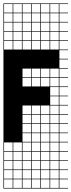

<svg xmlns="http://www.w3.org/2000/svg" viewBox="-20 -827 415 1115"><path d="M271.4 -803.6V-753.6H321.4V-803.6ZM271.4 -700H321.4V-750H271.4ZM3.6 -700H53.6V-750H3.6ZM217.9 -700H267.9V-750H217.9ZM57.1 -700H107.1V-750H57.1ZM110.7 -700H160.7V-750H110.7ZM164.3 -700H214.3V-750H164.3ZM164.3 -646.4H214.3V-696.4H164.3ZM217.9 -646.4H267.9V-696.4H217.9ZM110.7 -646.4H160.7V-696.4H110.7ZM57.1 -646.4H107.1V-696.4H57.1ZM271.4 -646.4H321.4V-696.4H271.4ZM3.6 -646.4H53.6V-696.4H3.6ZM217.9 -592.9H267.9V-642.9H217.9ZM164.3 -592.9H214.3V-642.9H164.3ZM271.4 -592.9H321.4V-642.9H271.4ZM110.7 -592.9H160.7V-642.9H110.7ZM57.1 -592.9H107.1V-642.9H57.1ZM3.6 -592.9H53.6V-642.9H3.6ZM271.4 -539.3H321.4V-589.3H271.4ZM217.9 -539.3H267.9V-589.3H217.9ZM164.3 -539.3H214.3V-589.3H164.3ZM110.7 -539.3H160.7V-589.3H110.7ZM57.1 -539.3H107.1V-589.3H57.1ZM3.6 -539.3H53.6V-589.3H3.6ZM271.4 -378.6H321.4V-428.6H271.4ZM217.9 -378.6H267.9V-428.6H217.9ZM110.7 -378.6H160.7V-428.6H110.7ZM164.3 -378.6H214.3V-428.6H164.3ZM271.4 -325H321.4V-375H271.4ZM110.7 -325H160.7V-375H110.7ZM164.3 -325H214.3V-375H164.3ZM217.9 -325H267.9V-375H217.9ZM271.4 -271.4H321.4V-321.4H271.4ZM271.4 -217.9H321.4V-267.9H271.4ZM217.9 -164.3H267.9V-214.3H217.9ZM110.7 -164.3H160.7V-214.3H110.7ZM164.3 -164.3H214.3V-214.3H164.3ZM271.4 -164.3H321.4V-214.3H271.4ZM110.7 -110.7H160.7V-160.7H110.7ZM164.3 -110.7H214.3V-160.7H164.3ZM217.9 -110.7H267.9V-160.7H217.9ZM271.4 -110.7H321.4V-160.7H271.4ZM110.7 -57.1H160.7V-107.1H110.7ZM164.3 -57.1H214.3V-107.1H164.3ZM217.9 -57.1H267.9V-107.1H217.9ZM271.4 -57.1H321.4V-107.1H271.4ZM164.3 -3.6H214.3V-53.6H164.3ZM110.7 -3.6H160.7V-53.6H110.7ZM217.9 -3.6H267.9V-53.6H217.9ZM271.4 -3.6H321.4V-53.6H271.4ZM217.9 50H267.9V0H217.9ZM3.6 50H53.6V0H3.6ZM57.1 50H107.1V0H57.1ZM271.4 50H321.4V0H271.4ZM110.7 50H160.7V0H110.7ZM164.3 50H214.3V0H164.3ZM217.9 103.6H267.9V53.6H217.9ZM271.4 103.6H321.4V53.6H271.4ZM110.7 103.6H160.7V53.6H110.7ZM3.6 103.6H53.6V53.6H3.6ZM57.1 103.6H107.1V53.6H57.1ZM164.3 103.6H214.3V53.6H164.3ZM164.3 157.1H214.3V107.1H164.3ZM57.1 157.1H107.1V107.1H57.1ZM110.7 157.1H160.7V107.1H110.7ZM271.4 157.1H321.4V107.1H271.4ZM217.9 157.1H267.9V107.1H217.9ZM3.6 157.1H53.6V107.1H3.6ZM164.3 210.7H214.3V160.7H164.3ZM110.7 210.7H160.7V160.7H110.7ZM271.4 210.7H321.4V160.7H271.4ZM3.6 210.7H53.6V160.7H3.6ZM217.9 210.7H267.9V160.7H217.9ZM57.1 210.7H107.1V160.7H57.1ZM164.3 264.3H214.3V214.3H164.3ZM271.4 264.3H321.4V214.3H271.4ZM57.1 264.3H107.1V214.3H57.1ZM110.7 264.3H160.7V214.3H110.7ZM3.6 264.3H53.6V214.3H3.6ZM217.9 264.3H267.9V214.3H217.9ZM217.9 -803.6V-753.6H267.9V-803.6ZM164.3 -803.6V-753.6H214.3V-803.6ZM110.7 -803.6V-753.6H160.7V-803.6ZM57.1 -803.6V-753.6H107.1V-803.6ZM3.6 -803.6V-753.6H53.6V-803.6ZM375 -803.6H325V-753.6H375V-750H325V-700H375V-696.4H325V-646.4H375V-642.9H325V-592.9H375V-589.3H325V-539.3H375V-535.7H325V-485.7H375V-482.1H325V-432.1H375V-428.6H325V-378.6H375V-375H325V-325H375V-321.4H325V-271.4H375V-267.9H325V-217.9H375V-214.3H325V-164.3H375V-160.7H325V-110.7H375V-107.1H325V-57.1H375V-53.6H325V-3.6H375V0H325V50H375V53.6H325V103.6H375V107.1H325V157.1H375V160.7H325V210.7H375V214.3H325V264.3H375V267.9H0V-807.1H375Z"/></svg>

Font: Jersey 10 Charted
Style: Regular
Weight: 400
Designer: Sarah Cadigan-Fried
Version: Version 1.000; ttfautohint (v1.8.4.7-5d5b)